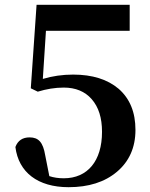

<svg xmlns="http://www.w3.org/2000/svg" viewBox="-20 -762 624 798"><path d="M265 16C348 16 415 -5 466 -48C517 -91 543 -149 543 -222C543 -295 520 -352 473 -393C427 -432 364 -452 284 -452C240 -452 198 -446 158 -434L171 -634H519V-742H132L108 -395L137 -381C173 -392 209 -398 245 -398C294 -398 333 -382 361 -350C390 -317 404 -272 404 -214C404 -93 344 -21 245 -21C223 -21 203 -24 185 -30L168 -116C159 -171 140 -191 103 -191C74 -191 54 -178 44 -151C57 -46 137 16 265 16Z"/></svg>

Font: AllPunType Bold
Style: Regular
Weight: 700
Version: 1.0